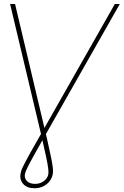

<svg xmlns="http://www.w3.org/2000/svg" viewBox="-20 -748 633 983"><path d="M31.7 -727.5H57.1L221.2 -35.2Q234.9 24.4 241.7 58.8Q248.5 93.3 250.5 111.8Q252.4 130.4 250.5 141.1Q247.1 162.1 234.4 179Q221.7 195.8 201.7 205.8Q181.6 215.8 156.7 215.8Q118.2 215.8 98.9 193.8Q79.6 171.9 85.4 140.6Q86.4 134.3 88.9 126.2Q91.3 118.2 96.9 106.7Q102.5 95.2 111.6 77.9Q120.6 60.5 134.5 35.4Q148.4 10.3 168.5 -24.4L567.9 -727.5H593.3L205.6 -44.9Q169.9 17.6 149.2 55.4Q128.4 93.3 118.9 113.3Q109.4 133.3 107.4 143.6Q104 164.6 118.2 179Q132.3 193.4 159.7 193.4Q185.5 193.4 204.6 179Q223.6 164.6 227.5 143.6Q229 133.3 226.6 113Q224.1 92.8 215.8 53.2Q207.5 13.7 191.9 -53.7Z"/></svg>

Font: Inter 28pt Thin
Style: Italic
Weight: 250
Italic angle: -9.3988°
Designer: Rasmus Andersson
Foundry: rsms
Version: Version 4.001;git-66647c0bb